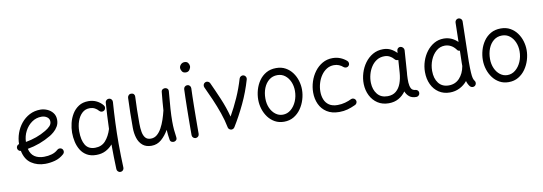

<svg xmlns="http://www.w3.org/2000/svg" viewBox="-68 -1234 5548 1963"><g transform="rotate(-10 2706.0 -252.0)"><path d="M506.3 -36.6Q463.4 2 412.1 15.6Q360.8 29.3 310.1 29.3Q228.5 29.3 167 -12Q105.5 -53.2 86.9 -144.5Q73.2 -145 63.5 -154.8Q53.7 -164.6 52.7 -178.2Q51.8 -191.9 59.8 -202.6Q67.9 -213.4 80.6 -216.3Q81.1 -273.4 100.6 -328.6Q120.1 -383.8 156.2 -428.2Q192.4 -472.7 242.9 -499Q293.5 -525.4 355.5 -525.4Q391.1 -525.4 426 -510.5Q460.9 -495.6 484.1 -466.1Q507.3 -436.5 507.3 -393.1Q507.3 -354.5 489.5 -324.7Q471.7 -294.9 447.8 -274.7Q423.8 -254.4 405.8 -243.7Q290 -174.8 160.6 -152.8Q174.3 -95.7 213.1 -69.8Q252 -43.9 310.1 -43.9Q353.5 -43.9 391.4 -54.9Q429.2 -65.9 456.5 -91.3Q467.8 -101.1 483.2 -100.6Q498.5 -100.1 508.8 -88.9Q518.6 -77.6 518.1 -62.3Q517.6 -46.9 506.3 -36.6ZM353.5 -452.1Q298.8 -452.1 254.2 -420.7Q209.5 -389.2 182.4 -337.6Q155.3 -286.1 153.8 -225.6Q210.9 -235.4 264.6 -254.6Q318.4 -273.9 365.7 -302.2Q396 -319.8 416 -340.6Q436 -361.3 436 -387.7Q436 -417.5 411.9 -434.8Q387.7 -452.1 353.5 -452.1Z M997.6 -403.3Q985.8 -394 970.7 -395.8Q955.6 -397.5 945.8 -409.2Q930.7 -427.7 908 -439.9Q885.3 -452.1 853.5 -452.1Q808.6 -452.1 776.1 -422.1Q743.7 -392.1 726.3 -343Q709 -293.9 709 -236.3Q709 -146.5 740.2 -95.2Q771.5 -43.9 840.8 -43.9Q908.7 -43.9 949.5 -89.8Q990.2 -135.7 1012.7 -207.5L1013.2 -209Q1015.1 -276.9 1018.8 -344.5Q1022.5 -412.1 1027.3 -480Q1028.3 -495.1 1040 -504.9Q1051.8 -514.6 1066.9 -513.7Q1082 -512.7 1091.8 -501.2Q1101.6 -489.7 1100.6 -474.6Q1092.8 -366.2 1088.4 -258.5Q1084 -150.9 1084 -42.5Q1084 19.5 1085.4 81.3Q1086.9 143.1 1089.4 205.6Q1090.3 220.7 1080.1 231.9Q1069.8 243.2 1054.7 244.1Q1039.6 244.6 1028.3 234.6Q1017.1 224.6 1016.1 209.5Q1013.7 146.5 1012.2 83.3Q1010.7 20 1010.7 -42.5Q1010.7 -45.9 1010.7 -48.8Q981 -13.7 939 8.3Q897 30.3 840.8 30.3Q783.2 30.3 743.4 7.1Q703.6 -16.1 679.9 -54.7Q656.2 -93.3 645.5 -140.6Q634.8 -188 634.8 -236.3Q634.8 -284.2 647 -334.7Q659.2 -385.3 685.5 -428.5Q711.9 -471.7 753.4 -498.5Q794.9 -525.4 853.5 -525.4Q902.3 -525.4 940.7 -505.9Q979 -486.3 1003.4 -455.1Q1013.2 -443.4 1011.2 -428.2Q1009.3 -413.1 997.6 -403.3Z M1682.6 -481.4Q1672.9 -377 1668 -303.2Q1663.1 -229.5 1663.1 -172.9Q1663.1 -125.5 1666.5 -85.7Q1669.9 -45.9 1676.3 -5.4Q1678.7 11.2 1670.4 21.5Q1662.1 31.7 1649.4 34.7Q1635.3 38.1 1620.8 31Q1606.4 23.9 1604 5.9Q1599.6 -20 1596.7 -45.4Q1593.8 -70.8 1592.3 -97.7Q1560.5 -41.5 1516.1 -2.7Q1471.7 36.1 1412.6 36.1Q1355 36.1 1320.3 6.3Q1285.6 -23.4 1270.3 -72.3Q1254.9 -121.1 1254.9 -178.2Q1254.9 -254.4 1255.9 -331.1Q1256.8 -407.7 1260.7 -489.3Q1261.7 -502.9 1271.5 -513.9Q1281.2 -524.9 1298.3 -524.9Q1316.4 -524.9 1325.9 -514.2Q1335.4 -503.4 1334.5 -488.8Q1331.1 -419.4 1329.8 -355.2Q1328.6 -291 1328.6 -209.5Q1328.6 -160.2 1335.7 -121.1Q1342.8 -82 1362.1 -59.6Q1381.3 -37.1 1418 -37.1Q1454.6 -37.1 1482.4 -60.5Q1510.3 -84 1531.2 -122.3Q1552.2 -160.6 1567.6 -206.5Q1583 -252.4 1593.8 -297.9Q1594.2 -299.3 1594.2 -300.3Q1596.7 -340.3 1600.6 -387Q1604.5 -433.6 1609.9 -488.3Q1611.8 -505.9 1624.5 -513.7Q1637.2 -521.5 1650.9 -520Q1664.1 -519 1674.1 -509.3Q1684.1 -499.5 1682.6 -481.4Z M1836.9 -694.8Q1836.9 -714.8 1852.5 -731.4Q1868.2 -748 1891.6 -748Q1918 -748 1929.2 -730.2Q1940.4 -712.4 1940.4 -698.2Q1940.4 -679.2 1927 -660.4Q1913.6 -641.6 1889.2 -641.6Q1859.9 -641.6 1848.4 -661.4Q1836.9 -681.2 1836.9 -694.8ZM1879.4 -510.7Q1894.5 -510.3 1904.5 -499Q1914.6 -487.8 1914.1 -472.2Q1912.6 -438.5 1911.4 -390.1Q1910.2 -341.8 1909.4 -286.9Q1908.7 -231.9 1908.2 -177.7Q1907.7 -123.5 1907.5 -77.1Q1907.2 -30.8 1907.2 0Q1907.2 15.1 1896.5 25.9Q1885.7 36.6 1870.1 36.6Q1855 36.6 1844.2 25.9Q1833.5 15.1 1833.5 0Q1833.5 -30.8 1833.7 -77.4Q1834 -124 1834.5 -178.5Q1835 -232.9 1835.9 -288.1Q1836.9 -343.3 1838.1 -392.1Q1839.4 -440.9 1840.8 -476.1Q1841.8 -491.2 1853 -501.2Q1864.3 -511.2 1879.4 -510.7Z M2064.5 -507.8Q2078.6 -514.2 2093 -508.8Q2107.4 -503.4 2113.8 -489.7Q2151.4 -408.7 2192.4 -312.3Q2233.4 -215.8 2259.3 -117.7Q2307.1 -201.7 2348.4 -294.4Q2389.6 -387.2 2418 -484.4Q2422.4 -498.5 2435.8 -506.1Q2449.2 -513.7 2463.4 -509.3Q2477.5 -505.4 2485.1 -491.7Q2492.7 -478 2488.3 -463.9Q2452.1 -338.4 2396.5 -221.2Q2340.8 -104 2278.3 -2.9Q2271.5 9.3 2256.8 13.2Q2241.7 17.6 2227.8 9Q2213.9 0.5 2210.9 -15.1Q2196.3 -90.3 2169.2 -167.7Q2142.1 -245.1 2109.9 -319.3Q2077.6 -393.6 2046.9 -458.5Q2040.5 -472.7 2045.7 -487.1Q2050.8 -501.5 2064.5 -507.8Z M2803.2 -525.4Q2858.9 -525.4 2900.6 -502Q2942.4 -478.5 2970.5 -440.2Q2998.5 -401.9 3012.5 -355.5Q3026.4 -309.1 3026.4 -262.7Q3026.4 -211.4 3010.7 -159.9Q2995.1 -108.4 2965.1 -65.7Q2935.1 -22.9 2891.1 3.2Q2847.2 29.3 2790 29.3Q2737.3 29.3 2696 6.6Q2654.8 -16.1 2626.2 -54.2Q2597.7 -92.3 2582.5 -139.9Q2567.4 -187.5 2567.4 -237.3Q2567.4 -288.6 2581.8 -339.4Q2596.2 -390.1 2625.5 -432.4Q2654.8 -474.6 2699 -500Q2743.2 -525.4 2803.2 -525.4ZM2803.2 -452.1Q2752.9 -452.1 2716.6 -422.9Q2680.2 -393.6 2660.9 -345Q2641.6 -296.4 2641.6 -237.3Q2641.6 -182.6 2661.1 -138.9Q2680.7 -95.2 2714.4 -69.6Q2748 -43.9 2790 -43.9Q2836.4 -43.9 2873.3 -74.5Q2910.2 -105 2931.6 -155Q2953.1 -205.1 2953.1 -262.7Q2953.1 -313.5 2934.6 -356.7Q2916 -399.9 2882.3 -426Q2848.6 -452.1 2803.2 -452.1Z M3537.6 -418.9Q3527.8 -407.7 3512.5 -406.7Q3497.1 -405.8 3485.8 -415Q3465.3 -433.1 3441.9 -442.6Q3418.5 -452.1 3390.6 -452.1Q3349.1 -452.1 3315.4 -431.2Q3281.7 -410.2 3257.6 -375.2Q3233.4 -340.3 3220.5 -297.1Q3207.5 -253.9 3207.5 -209Q3207.5 -164.1 3222.7 -126.5Q3237.8 -88.9 3271.2 -66.4Q3304.7 -43.9 3358.4 -43.9Q3398.9 -43.9 3436.5 -54.2Q3474.1 -64.5 3506.3 -80.6Q3520.5 -85.4 3534.2 -78.4Q3547.9 -71.3 3552.2 -57.1Q3557.1 -43 3550 -29.5Q3543 -16.1 3528.8 -11.2Q3489.3 7.3 3449.5 18.3Q3409.7 29.3 3363.8 29.3Q3286.1 29.3 3234.9 -3.7Q3183.6 -36.6 3158.4 -91.6Q3133.3 -146.5 3133.3 -212.4Q3133.3 -270 3151.4 -325.7Q3169.4 -381.3 3203.1 -426.5Q3236.8 -471.7 3283.9 -498.5Q3331.1 -525.4 3388.7 -525.4Q3431.2 -525.4 3467.5 -511Q3503.9 -496.6 3533.7 -470.7Q3544.9 -460.9 3546.1 -445.6Q3547.4 -430.2 3537.6 -418.9Z M4164.6 14.6Q4119.6 14.6 4093 -6.8Q4066.4 -28.3 4053.2 -62.5Q4023.4 -20.5 3979.5 4.4Q3935.5 29.3 3877 29.3Q3811 29.3 3762.5 -2.4Q3713.9 -34.2 3686.8 -88.1Q3659.7 -142.1 3657.7 -207.5Q3656.2 -265.6 3673.6 -322Q3690.9 -378.4 3724.4 -424.3Q3757.8 -470.2 3805.7 -497.8Q3853.5 -525.4 3913.6 -525.4Q3957 -525.4 3991.5 -508.1Q4025.9 -490.7 4053.7 -461.4L4055.7 -486.3Q4056.6 -501.5 4068.1 -510.7Q4079.6 -520 4094.7 -517.6Q4109.4 -515.6 4119.9 -503.4Q4130.4 -491.2 4129.4 -476.6L4113.3 -248.5Q4112.3 -235.4 4110.8 -222.2Q4109.4 -202.6 4109.1 -181.4Q4108.9 -160.2 4109.9 -143.1Q4111.8 -108.9 4123.8 -84Q4135.7 -59.1 4174.3 -56.6Q4184.1 -54.2 4192.4 -46.1Q4200.7 -38.1 4201.2 -22Q4201.2 -6.8 4190.4 3.9Q4179.7 14.6 4164.6 14.6ZM3877.4 -43.9Q3931.2 -43.9 3965.3 -72.5Q3999.5 -101.1 4017.3 -149.7Q4035.2 -198.2 4039.6 -258.3L4048.8 -390.1Q4038.1 -388.2 4027.1 -392.6Q4016.1 -397 4009.8 -406.7Q3993.2 -426.3 3969.2 -439.2Q3945.3 -452.1 3913.6 -452.1Q3869.6 -452.1 3835.2 -430.7Q3800.8 -409.2 3777.3 -373.5Q3753.9 -337.9 3742.2 -294.4Q3730.5 -251 3731.9 -206.5Q3734.4 -136.7 3771.5 -90.3Q3808.6 -43.9 3877.4 -43.9Z M4543 -524.9Q4623.5 -524.9 4687 -464.4L4691.4 -665.5Q4691.9 -680.7 4702.9 -691.2Q4713.9 -701.7 4729 -701.2Q4744.1 -700.7 4754.6 -689.9Q4765.1 -679.2 4764.6 -664.1L4755.4 -249Q4755.4 -175.3 4757.8 -135Q4760.3 -94.7 4765.6 -75.7Q4771 -56.6 4779.8 -45.4Q4789.6 -33.7 4787.6 -18.3Q4785.6 -2.9 4774.4 6.8Q4762.7 16.1 4747.3 14.4Q4731.9 12.7 4722.2 1.5Q4702.1 -23.4 4692.9 -57.6Q4660.2 -17.6 4613.8 5.9Q4567.4 29.3 4512.2 29.3Q4446.3 29.3 4397.5 -3.2Q4348.6 -35.6 4322 -92Q4295.4 -148.4 4295.4 -220.7Q4295.4 -277.8 4313.5 -332.3Q4331.5 -386.7 4364.7 -430.2Q4397.9 -473.6 4443.1 -499.3Q4488.3 -524.9 4543 -524.9ZM4369.6 -219.7Q4369.6 -140.1 4407 -92Q4444.3 -43.9 4513.2 -43.9Q4580.6 -43.9 4624.5 -91.3Q4668.5 -138.7 4681.6 -213.4Q4681.6 -214.8 4682.1 -215.8Q4682.1 -224.1 4682.1 -232.7Q4682.1 -241.2 4682.1 -250L4685.1 -374Q4663.6 -374.5 4654.3 -392.1Q4631.8 -421.9 4602.8 -436.8Q4573.7 -451.7 4542 -451.7Q4490.7 -451.7 4451.9 -418.2Q4413.1 -384.8 4391.4 -331.8Q4369.6 -278.8 4369.6 -219.7Z M5135.3 -525.4Q5190.9 -525.4 5232.7 -502Q5274.4 -478.5 5302.5 -440.2Q5330.6 -401.9 5344.5 -355.5Q5358.4 -309.1 5358.4 -262.7Q5358.4 -211.4 5342.8 -159.9Q5327.1 -108.4 5297.1 -65.7Q5267.1 -22.9 5223.1 3.2Q5179.2 29.3 5122.1 29.3Q5069.3 29.3 5028.1 6.6Q4986.8 -16.1 4958.3 -54.2Q4929.7 -92.3 4914.6 -139.9Q4899.4 -187.5 4899.4 -237.3Q4899.4 -288.6 4913.8 -339.4Q4928.2 -390.1 4957.5 -432.4Q4986.8 -474.6 5031 -500Q5075.2 -525.4 5135.3 -525.4ZM5135.3 -452.1Q5085 -452.1 5048.6 -422.9Q5012.2 -393.6 4992.9 -345Q4973.6 -296.4 4973.6 -237.3Q4973.6 -182.6 4993.2 -138.9Q5012.7 -95.2 5046.4 -69.6Q5080.1 -43.9 5122.1 -43.9Q5168.5 -43.9 5205.3 -74.5Q5242.2 -105 5263.7 -155Q5285.2 -205.1 5285.2 -262.7Q5285.2 -313.5 5266.6 -356.7Q5248 -399.9 5214.4 -426Q5180.7 -452.1 5135.3 -452.1Z"/></g></svg>

Font: Mikhak Regular
Style: Regular
Weight: 400
Designer: Amin Abedi
Version: Version 3.3